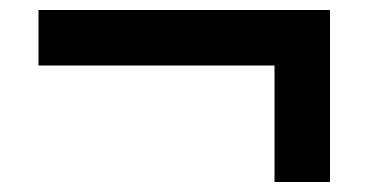

<svg xmlns="http://www.w3.org/2000/svg" viewBox="-20 -482 770 384"><path d="M529 -118V-351H57V-462H640V-118Z"/></svg>

Font: M PLUS 1 SemiBold
Style: Regular
Weight: 600
Designer: Coji Morishita
Foundry: UNDERFOREST DESIGN
Version: Version 1.001